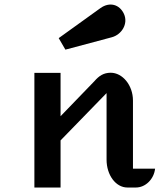

<svg xmlns="http://www.w3.org/2000/svg" viewBox="-20 -836 724 856"><path d="M133.3 0H250V-210L455.1 -420.9V-124C455.1 -55.7 496.1 0 547.9 0H585.9C628.9 0 666.5 -37.6 671.4 -84H572.8V-387.7C572.8 -456.5 525.9 -511.7 473.6 -511.7C442.4 -511.7 421.4 -498 400.9 -474.1L250 -317.9V-511.2H133.3ZM271.5 -614.7 478.5 -669.9C522 -681.6 552.7 -729.5 532.7 -773.9C513.2 -816.4 468.8 -829.1 427.7 -799.8L241.7 -666Z"/></svg>

Font: Atomic Age
Style: Regular
Weight: 400
Designer: James Grieshaber
Foundry: James Grieshaber
Version: Version 1.002